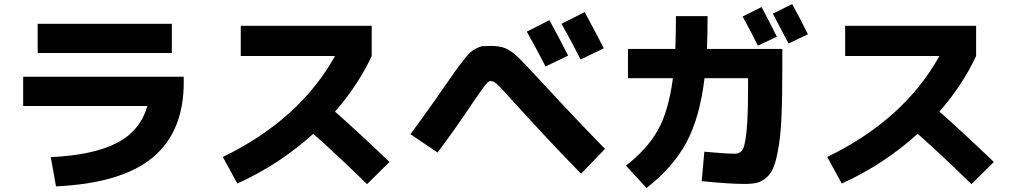

<svg xmlns="http://www.w3.org/2000/svg" viewBox="-20 -870 5040 953"><path d="M95 -489H892V-462Q892 -216 737.5 -88Q583 40 258 55L232 -90Q443 -100 560 -160.5Q677 -221 711 -344H95ZM167 -607V-752H833V-607Z M1175 -592V-742H1825V-592Q1758 -448 1643 -316Q1776 -198 1913 -66L1802 44Q1650 -104 1535 -206Q1366 -53 1158 41L1086 -91Q1466 -275 1643 -592Z M2800 -594 2688 -540Q2648 -618 2595 -713L2707 -770Q2752 -688 2800 -594ZM2977 -630 2862 -575Q2820 -658 2767 -752L2882 -810Q2946 -692 2977 -630ZM2017 -204Q2025 -214 2062 -265Q2099 -316 2136.5 -369Q2174 -422 2174 -423Q2217 -485 2236 -512Q2255 -539 2280 -570.5Q2305 -602 2315.5 -611Q2326 -620 2345 -630Q2364 -640 2377.5 -641Q2391 -642 2416 -642Q2462 -642 2489.5 -630Q2517 -618 2547 -590Q2577 -562 2658 -474Q2838 -279 2983 -131L2864 -8Q2708 -167 2537 -356Q2475 -425 2453 -446.5Q2431 -468 2416 -468Q2404 -468 2385.5 -444Q2367 -420 2319 -349Q2239 -229 2152 -113Z M3836 -688 3742 -643Q3710 -709 3666 -788L3760 -835Q3801 -758 3836 -688ZM3990 -700 3894 -654Q3840 -758 3816 -802L3912 -850Q3958 -766 3990 -700ZM3335 -790H3492Q3492 -704 3489 -627H3863V-518Q3863 -391 3859.5 -302Q3856 -213 3846 -149.5Q3836 -86 3823 -49Q3810 -12 3787 9Q3764 30 3739.5 36.5Q3715 43 3676 43Q3597 43 3463 29L3476 -117Q3585 -107 3626 -107Q3653 -107 3665.5 -126.5Q3678 -146 3685.5 -218Q3693 -290 3693 -438V-482H3477Q3453 -284 3386 -161Q3319 -38 3189 63L3087 -48Q3192 -129 3245.5 -224.5Q3299 -320 3320 -482H3097V-627H3332Q3335 -702 3335 -790Z M4175 -592V-742H4825V-592Q4758 -448 4643 -316Q4776 -198 4913 -66L4802 44Q4650 -104 4535 -206Q4366 -53 4158 41L4086 -91Q4466 -275 4643 -592Z"/></svg>

Font: Mplus 1p ExtraBold
Style: Regular
Weight: 800
Version: Version 1.061